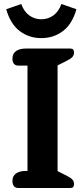

<svg xmlns="http://www.w3.org/2000/svg" viewBox="-20 -937 412 957"><path d="M11 -891 86 -917Q99 -880 125.5 -860.5Q152 -841 186 -841Q220 -841 246.5 -860.5Q273 -880 286 -917L361 -891Q340 -817 293.5 -782Q247 -747 186 -747Q125 -747 78.5 -782Q32 -817 11 -891ZM42 -35Q42 -60 60 -72.5Q78 -85 108 -85H117V-610H71Q57 -610 49.5 -619Q42 -628 42 -645Q42 -670 60 -682.5Q78 -695 108 -695H330Q341 -695 345 -690Q349 -685 349 -675Q349 -661 339.5 -651.5Q330 -642 305 -630L267 -611V-84L305 -65Q330 -53 339.5 -43.5Q349 -34 349 -20Q349 -10 345 -5Q341 0 330 0H71Q57 0 49.5 -9Q42 -18 42 -35Z"/></svg>

Font: Maitree
Style: Bold
Weight: 700
Designer: CadsonDemak Team
Foundry: CadsonDemak
Version: Version 1.002